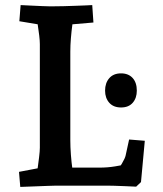

<svg xmlns="http://www.w3.org/2000/svg" viewBox="-20 -730 642 755"><path d="M59.7 5 54.7 -54.2 175.7 -77.2 121.5 -26.1Q124.1 -39.5 127.4 -63.3Q130.7 -87 133.7 -111.4Q136.7 -135.8 136.7 -149V-556.6Q136.7 -569.5 134.2 -590.7Q131.7 -611.9 128.2 -634.2Q124.7 -656.5 121.5 -671L175.7 -626.6L56.1 -646.5L61.1 -710Q79.5 -709 102.1 -708Q124.8 -707 146 -706Q167.1 -705 178.6 -705Q204.5 -705 229.6 -705.7Q254.8 -706.4 276.9 -707.2Q298.9 -708 316.1 -708.7Q333.3 -709.4 342.7 -710L347.4 -641.5L216.7 -630.3L270 -672.3Q267.7 -656.6 264.4 -632Q261.1 -607.5 258.8 -579.7Q256.5 -552 256.5 -526.6V-179Q256.5 -151.7 258.8 -121.4Q261.1 -91.1 264.7 -65.4Q268.4 -39.7 270.4 -26.1L226.5 -70.9H371.4Q403.3 -70.9 432.1 -75.7Q461 -80.5 472.7 -83.5L428.1 -42.4Q446.1 -64 459 -86.1Q472 -108.2 474 -118.5L487.7 -181.4L549.4 -176.4L534.4 -14L515.4 4Q493.9 3 470.8 2Q447.6 1 428.9 0.5Q410.1 0 401.4 0H201.4Q190.6 0 166.5 1Q142.5 2 113.9 3Q85.4 4 59.7 5ZM456.1 -307.4Q426 -307.4 409.6 -326Q393.2 -344.5 393.2 -373.7Q393.2 -403.6 409.6 -422.5Q426 -441.5 456.1 -441.5Q484.9 -441.5 501.5 -423.4Q518 -405.3 518 -373.7Q518 -344.5 502 -326Q485.9 -307.4 456.1 -307.4Z"/></svg>

Font: Andada Pro
Style: Regular
Weight: 400
Designer: Carolina Giovagnoli
Foundry: Huerta Tipografica
Version: Version 3.003